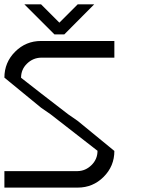

<svg xmlns="http://www.w3.org/2000/svg" viewBox="-20 -853 707 873"><path d="M333.3 -75Q369.2 -75.8 396.2 -102.5Q423.3 -129.2 423.3 -166.7H424.2Q350 -225 210 -333.3L166.7 -363.3L0 -500Q0 -569.2 48.8 -617.9Q97.5 -666.7 166.7 -666.7H500V-590.8H166.7Q130 -590 102.9 -563.8Q75.8 -537.5 75.8 -500H75Q153.3 -438.3 290 -333.3L333.3 -303.3L500 -166.7Q500 -97.5 451.2 -48.8Q402.5 0 333.3 0H0V-75ZM408.3 -833.3Q325.8 -750 272.5 -696.7H227.5L90.8 -833.3H166.7L250 -750L333.3 -833.3Z"/></svg>

Font: 0xA000-Squareish-Mono
Style: Squareish-Mono
Weight: 400
Version: Version 0.1